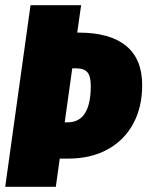

<svg xmlns="http://www.w3.org/2000/svg" viewBox="-29 -716 565 736"><path d="M516 -390Q516 -305 481.5 -241.5Q447 -178 383 -143Q319 -108 232 -108H200L185 0H-9L88 -696H282L267 -591H273Q392 -591 454 -540.5Q516 -490 516 -390ZM319 -387Q319 -424 306 -439Q293 -454 263 -454H248L219 -247H230Q319 -247 319 -387Z"/></svg>

Font: Fira Sans Extra Condensed Black
Style: Italic
Weight: 900
Width: 3
Italic angle: -8°
Designer: Carrois Corporate & Edenspiekermann AG
Foundry: Carrois Corporate GbR & Edenspiekermann AG
Version: Version 4.203